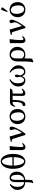

<svg xmlns="http://www.w3.org/2000/svg" viewBox="2238 -2973 973 5489"><g transform="rotate(-90 2724.5 -228.5)"><path d="M473.1 -219.2Q473.1 -303.2 451.7 -351.6Q430.2 -399.9 387.2 -399.9Q368.2 -399.9 355.7 -389.6Q343.3 -379.4 335.2 -349.9Q327.1 -320.3 327.1 -271V-23.9Q397 -35.2 435.1 -88.9Q473.1 -142.6 473.1 -219.2ZM317.9 206.1 247.1 237.8 233.9 219.2Q262.2 169.9 262.2 7.8Q148.9 0.5 94 -60.3Q39.1 -121.1 39.1 -227.1Q39.1 -264.2 55.4 -300.3Q71.8 -336.4 96.4 -363.3Q121.1 -390.1 145 -408.7Q168.9 -427.2 189 -437L209 -414.1Q127 -349.1 127 -217.8Q127 -177.2 133.1 -146Q139.2 -114.7 153.8 -87.6Q168.5 -60.5 195.8 -43.9Q223.1 -27.3 262.2 -22.9V-259.8Q262.2 -317.4 271.2 -350.6Q280.3 -383.8 308.1 -412.1Q337.4 -439.9 389.2 -439.9Q431.2 -439.9 464.8 -422.6Q498.5 -405.3 519 -376.5Q539.6 -347.7 550.3 -311.8Q561 -275.9 561 -236.8Q561 -197.3 551.8 -163.3Q542.5 -129.4 527.6 -105.5Q512.7 -81.5 491.9 -62.3Q471.2 -43 450.2 -31Q429.2 -19 405.8 -10.3Q382.3 -1.5 363.8 2.4Q345.2 6.3 328.1 7.8Q328.1 160.6 317.9 206.1Z M976.6 -323.2H734.4Q734.9 -249.5 749.5 -182.1Q764.2 -114.7 792.7 -69.8Q821.3 -24.9 857.4 -24.9Q893.6 -24.9 921.1 -69.8Q948.7 -114.7 962.4 -181.6Q976.1 -248.5 976.6 -323.2ZM852.5 -660.2Q823.7 -660.2 800.3 -631.8Q776.9 -603.5 763.2 -558.1Q749.5 -512.7 742.2 -461.9Q734.9 -411.1 734.4 -360.8H976.6Q976.1 -438.5 960.4 -506.6Q944.8 -574.7 916 -617.4Q887.2 -660.2 852.5 -660.2ZM642.6 -342.8Q642.6 -428.2 661.6 -497.3Q680.7 -566.4 711.9 -608.4Q743.2 -650.4 781 -672.6Q818.8 -694.8 858.4 -694.8Q880.9 -694.8 903.6 -686.8Q926.3 -678.7 950.4 -662.4Q974.6 -646 995.4 -617.7Q1016.1 -589.4 1032.7 -551.8Q1049.3 -514.2 1058.8 -460.2Q1068.4 -406.2 1068.4 -342.8Q1068.4 -264.6 1054 -201.9Q1039.6 -139.2 1017.1 -100.6Q994.6 -62 965.1 -36.4Q935.5 -10.7 907.7 -0.5Q879.9 9.8 852.5 9.8Q823.7 9.8 795.7 -0.7Q767.6 -11.2 739.5 -37.1Q711.4 -63 690.2 -102.1Q668.9 -141.1 655.8 -203.1Q642.6 -265.1 642.6 -342.8Z M1266.6 -104Q1266.6 -44.9 1296.4 -44.9Q1324.7 -44.9 1357.4 -85Q1374 -80.6 1378.4 -65.9Q1360.4 -34.2 1328.6 -11Q1296.9 12.2 1262.7 12.2Q1224.6 12.2 1202.1 -14.6Q1179.7 -41.5 1179.7 -85V-431.2L1280.3 -441.9L1292.5 -431.2Q1280.8 -366.7 1273.7 -273.7Q1266.6 -180.7 1266.6 -140.1Z M1500.5 -338.9Q1494.1 -359.9 1484.6 -367.4Q1475.1 -375 1457.5 -376L1420.4 -377.9Q1413.6 -391.6 1417.5 -407.2Q1436.5 -411.6 1470.7 -418.7Q1504.9 -425.8 1524.7 -430.9Q1544.4 -436 1557.6 -441.9Q1563 -441.9 1565.2 -439.7Q1567.4 -437.5 1569.3 -429.2L1665.5 -98.1Q1670.4 -83.5 1677.2 -95.2Q1711.9 -143.6 1742.7 -198.7Q1773.4 -253.9 1773.4 -286.1Q1773.4 -320.8 1762 -349.1Q1750.5 -377.4 1750.5 -400.9Q1750.5 -415.5 1764.9 -428.7Q1779.3 -441.9 1803.2 -441.9Q1823.7 -441.9 1836.2 -425.5Q1848.6 -409.2 1848.6 -387.2Q1848.6 -329.6 1799.6 -229.7Q1750.5 -129.9 1650.4 7.8Q1641.6 11.2 1631.3 11.2Q1620.1 11.2 1611.3 7.8Z M1920.4 -211.9Q1920.4 -274.4 1946.3 -325.7Q1972.2 -377 2023.7 -408.4Q2075.2 -439.9 2143.6 -439.9Q2186 -439.9 2221.4 -427Q2256.8 -414.1 2280.8 -392.3Q2304.7 -370.6 2321 -341.1Q2337.4 -311.5 2345 -279.3Q2352.5 -247.1 2352.5 -212.9Q2352.5 -116.2 2292 -53.2Q2231.4 9.8 2133.3 9.8Q2082 9.8 2040.5 -8.8Q1999 -27.3 1973.4 -58.6Q1947.8 -89.8 1934.1 -129.2Q1920.4 -168.5 1920.4 -211.9ZM2130.4 -403.8Q2075.2 -403.8 2045.2 -353.3Q2015.1 -302.7 2015.1 -231Q2015.1 -197.3 2022.5 -162.8Q2029.8 -128.4 2044.7 -96.9Q2059.6 -65.4 2086.2 -45.7Q2112.8 -25.9 2146.5 -25.9Q2166.5 -25.9 2185.1 -33.7Q2203.6 -41.5 2220.5 -58.6Q2237.3 -75.7 2247.3 -107.4Q2257.3 -139.2 2257.3 -182.1Q2257.3 -287.6 2222.9 -345.7Q2188.5 -403.8 2130.4 -403.8Z M2928.2 -430.2 2939 -418Q2925.3 -389.2 2901.6 -371.6Q2877.9 -354 2847.2 -354H2794.9Q2792 -317.9 2792 -118.2Q2792 -57.1 2826.2 -57.1Q2875 -57.1 2916 -96.2Q2929.7 -94.7 2934.1 -77.1Q2914.6 -45.9 2877.2 -18.1Q2839.8 9.8 2807.1 9.8Q2759.8 9.8 2742.9 -12Q2726.1 -33.7 2726.1 -91.8Q2726.1 -183.6 2731.9 -354H2611.3Q2611.3 -168.5 2580.1 -79.3Q2548.8 9.8 2477.1 9.8Q2459.5 9.8 2447.3 -0.5Q2435.1 -10.7 2435.1 -28.8Q2435.1 -43.5 2445.8 -56.2Q2456.5 -68.8 2475.1 -73.2Q2488.3 -76.2 2495.8 -79.6Q2503.4 -83 2514.4 -92.8Q2525.4 -102.5 2531.7 -120.8Q2538.1 -139.2 2544.4 -168.5Q2550.8 -197.8 2554 -244.6Q2557.1 -291.5 2557.1 -354H2537.1Q2499.5 -354 2477.5 -336.9Q2455.6 -319.8 2441.9 -279.8Q2433.6 -276.9 2425.3 -280Q2417 -283.2 2416 -289.1Q2419.4 -313.5 2428.2 -336.7Q2437 -359.9 2452.9 -381.8Q2468.8 -403.8 2495.1 -417Q2521.5 -430.2 2555.2 -430.2Z M3602.1 -191.9Q3602.1 -106.9 3549.6 -48.6Q3497.1 9.8 3407.7 9.8Q3325.7 9.8 3292 -86.9Q3272 -35.6 3243.7 -12.9Q3215.3 9.8 3171.9 9.8Q3136.7 9.8 3105.7 -3.2Q3074.7 -16.1 3050.3 -40.5Q3025.9 -64.9 3011.5 -104Q2997.1 -143.1 2997.1 -191.9Q2997.1 -275.4 3047.4 -340.6Q3097.7 -405.8 3187 -444.8Q3200.2 -437.5 3202.1 -419.9Q3176.8 -404.3 3158.7 -387.9Q3140.6 -371.6 3123.5 -346.7Q3106.4 -321.8 3097.7 -286.6Q3088.9 -251.5 3088.9 -207Q3088.9 -27.8 3187 -27.8Q3213.9 -27.8 3234.1 -51.3Q3254.4 -74.7 3276.9 -128.9Q3260.7 -169.9 3260.7 -223.1Q3260.7 -249 3271 -268.6Q3281.2 -288.1 3300.8 -288.1Q3321.8 -288.1 3328.9 -278.6Q3335.9 -269 3335.9 -248Q3335.9 -227.5 3329.6 -193.6Q3323.2 -159.7 3312 -131.8Q3354.5 -27.8 3413.1 -27.8Q3465.3 -27.8 3487.5 -63.2Q3509.8 -98.6 3509.8 -179.2Q3509.8 -209 3505.6 -235.6Q3501.5 -262.2 3490 -294.4Q3478.5 -326.7 3454.1 -359.1Q3429.7 -391.6 3393.1 -419.9Q3395 -439.5 3408.7 -443.8Q3443.4 -427.2 3475.6 -403.6Q3507.8 -379.9 3537.1 -348.4Q3566.4 -316.9 3584.2 -276.1Q3602.1 -235.4 3602.1 -191.9Z M4033.7 -190.9Q4033.7 -299.3 3995.6 -350.1Q3957.5 -400.9 3894.5 -400.9Q3876.5 -400.9 3861.3 -394Q3846.2 -387.2 3831.3 -369.9Q3816.4 -352.5 3807.6 -316.7Q3798.8 -280.8 3798.8 -229V-83Q3853 -24.9 3907.7 -24.9Q3967.8 -24.9 4000.7 -68.1Q4033.7 -111.3 4033.7 -190.9ZM3790.5 205.1 3699.7 237.8 3686.5 217.8Q3710.9 156.2 3710.9 6.8V-185.1Q3710.9 -224.1 3715.1 -255.6Q3719.2 -287.1 3724.6 -305.9Q3730 -324.7 3739.7 -341.6Q3749.5 -358.4 3755.9 -365.7Q3762.2 -373 3772.9 -383.8Q3829.1 -439.9 3915.5 -439.9Q4006.3 -439.9 4067.6 -378.9Q4128.9 -317.9 4128.9 -230Q4128.9 -117.7 4063.5 -54Q3998 9.8 3893.6 9.8Q3841.8 9.8 3798.8 -16.1V64Q3798.8 164.6 3790.5 205.1Z M4323.7 -104Q4323.7 -44.9 4353.5 -44.9Q4381.8 -44.9 4414.6 -85Q4431.2 -80.6 4435.5 -65.9Q4417.5 -34.2 4385.7 -11Q4354 12.2 4319.8 12.2Q4281.7 12.2 4259.3 -14.6Q4236.8 -41.5 4236.8 -85V-431.2L4337.4 -441.9L4349.6 -431.2Q4337.9 -366.7 4330.8 -273.7Q4323.7 -180.7 4323.7 -140.1Z M4557.6 -338.9Q4551.3 -359.9 4541.7 -367.4Q4532.2 -375 4514.6 -376L4477.5 -377.9Q4470.7 -391.6 4474.6 -407.2Q4493.7 -411.6 4527.8 -418.7Q4562 -425.8 4581.8 -430.9Q4601.6 -436 4614.7 -441.9Q4620.1 -441.9 4622.3 -439.7Q4624.5 -437.5 4626.5 -429.2L4722.7 -98.1Q4727.5 -83.5 4734.4 -95.2Q4769 -143.6 4799.8 -198.7Q4830.6 -253.9 4830.6 -286.1Q4830.6 -320.8 4819.1 -349.1Q4807.6 -377.4 4807.6 -400.9Q4807.6 -415.5 4822 -428.7Q4836.4 -441.9 4860.4 -441.9Q4880.9 -441.9 4893.3 -425.5Q4905.8 -409.2 4905.8 -387.2Q4905.8 -329.6 4856.7 -229.7Q4807.6 -129.9 4707.5 7.8Q4698.7 11.2 4688.5 11.2Q4677.2 11.2 4668.5 7.8Z M5179.7 -403.8Q5072.3 -403.8 5072.3 -228Q5072.3 -196.8 5079.6 -163.8Q5086.9 -130.9 5101.6 -98.9Q5116.2 -66.9 5143.6 -46.4Q5170.9 -25.9 5206.5 -25.9Q5225.6 -25.9 5243.2 -33.2Q5260.7 -40.5 5277.6 -56.9Q5294.4 -73.2 5304.4 -105.5Q5314.5 -137.7 5314.5 -182.1Q5314.5 -288.1 5278.6 -345.9Q5242.7 -403.8 5179.7 -403.8ZM4977.5 -205.1Q4977.5 -271 5002.7 -324Q5027.8 -377 5077.6 -408.4Q5127.4 -439.9 5194.3 -439.9Q5238.8 -439.9 5275.4 -426.8Q5312 -413.6 5336.4 -391.6Q5360.8 -369.6 5377.7 -340.3Q5394.5 -311 5402.1 -279.3Q5409.7 -247.6 5409.7 -213.9Q5409.7 -114.3 5350.3 -52.2Q5291 9.8 5192.4 9.8Q5151.4 9.8 5116 -2.2Q5080.6 -14.2 5055.7 -34.9Q5030.8 -55.7 5012.7 -83.3Q4994.6 -110.8 4986.1 -141.8Q4977.5 -172.9 4977.5 -205.1ZM5209.5 -682.1Q5225.6 -682.1 5241 -671.6Q5256.3 -661.1 5256.3 -647Q5256.3 -636.2 5250.5 -628.9L5156.7 -506.8Q5150.9 -499 5144.5 -499Q5138.7 -499 5133.1 -503.2Q5127.4 -507.3 5127.4 -512.2Q5127.4 -516.1 5129.4 -522L5181.6 -665Q5187.5 -682.1 5209.5 -682.1Z"/></g></svg>

Font: Common Serif News
Style: Regular
Weight: 450
Designer: Philipp H. Poll, Khaled Hosny
Foundry: Stefan Peev, Context Ltd.
Version: Version 1.026